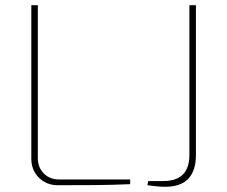

<svg xmlns="http://www.w3.org/2000/svg" viewBox="-20 -710 871 736"><path d="M125 -690V-104Q125 -68 148 -45Q171 -22 207 -22H479V-4Q410 -1 340.5 -0.5Q271 0 202 0Q158 0 129 -29Q100 -58 100 -102V-690ZM731 -690V-115Q731 -55 701 -24Q671 7 609 6Q600 6 588.5 5Q577 4 565.5 2.5Q554 1 545 0L548 -16H606Q706 -16 706 -116V-690Z"/></svg>

Font: Exo 2 Thin
Style: Regular
Weight: 250
Designer: Natanael Gama
Foundry: Natanael Gama
Version: Version 2.010